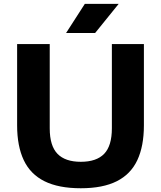

<svg xmlns="http://www.w3.org/2000/svg" viewBox="-20 -969 837 998"><path d="M400 9.5Q284.5 9.5 211.2 -27Q138 -63.5 103.5 -136.5Q69 -209.5 69 -317.5V-740H238.5V-302Q238.5 -211 278.8 -169.5Q319 -128 400 -128Q481.5 -128 521.5 -169.5Q561.5 -211 561.5 -302V-740H728V-317.5Q728 -209.5 693.8 -136.5Q659.5 -63.5 587 -27Q514.5 9.5 400 9.5ZM323.5 -797.5 421 -949H597L474.5 -797.5Z"/></svg>

Font: Encode Sans SC SemiExpanded
Style: Bold
Weight: 700
Width: 6
Designer: Multiple Designers
Foundry: Impallari Type
Version: Version 3.002